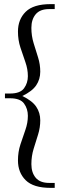

<svg xmlns="http://www.w3.org/2000/svg" viewBox="-20 -760 293 930"><path d="M225 150Q142 150 104.5 113Q67 76 67 17Q67 -24 79 -60.5Q91 -97 103 -131Q115 -165 115 -199Q115 -233 96.5 -258.5Q78 -284 29 -284H4V-307H29Q78 -307 96.5 -332.5Q115 -358 115 -391Q115 -425 103 -459Q91 -493 79 -529.5Q67 -566 67 -607Q67 -666 104.5 -703Q142 -740 225 -740H245V-716H218Q174 -716 153 -691Q132 -666 132 -625Q132 -586 143 -550.5Q154 -515 164.5 -481.5Q175 -448 175 -413Q175 -376 155.5 -347Q136 -318 88 -295Q136 -272 155.5 -243Q175 -214 175 -177Q175 -142 164.5 -108.5Q154 -75 143 -39.5Q132 -4 132 35Q132 76 153 101Q174 126 218 126H245V150Z"/></svg>

Font: Spectral Medium
Style: Regular
Weight: 500
Designer: Jean-Baptiste Levee
Foundry: Production Type
Version: Version 2.001